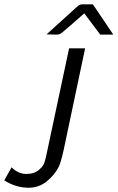

<svg xmlns="http://www.w3.org/2000/svg" viewBox="-117 -670 548 895"><path d="M-97.2 170.9 -63 109.9Q-32.2 140.6 4.9 140.9Q42 141.1 64.9 121.6Q87.9 102.1 91.8 82L97.2 62L205.1 -444.8H279.8L180.2 26.9Q167 86.9 157.2 106.9Q138.2 145 101.6 175Q64.9 205.1 16.1 205.1Q-43 205.1 -97.2 170.9ZM100.1 -509.8Q244.1 -639.6 247.1 -643.1Q256.8 -649.9 268.1 -649.9H315.9L411.1 -508.8H350.1L275.9 -607.9Q248 -584 211.9 -551.8Q174.8 -519.5 167 -514.2Q159.2 -508.8 147.9 -508.8H139.2Z"/></svg>

Font: CMU Sans Serif
Style: Oblique
Weight: 500
Italic angle: -12°
Version: Version 0.7.0